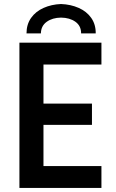

<svg xmlns="http://www.w3.org/2000/svg" viewBox="-20 -931 574 951"><path d="M76.2 -719.7H482.4V-611.3H195.3V-418H435.5V-312.5H195.3V-108.4H482.4V0H76.2ZM454.1 -765.6H381.8Q381.8 -803.2 353.5 -823.2Q325.2 -843.3 282.2 -843.8Q239.7 -843.3 211.4 -823Q183.1 -802.7 182.6 -765.6H111.3Q111.3 -810.1 134 -842.3Q156.7 -874.5 195.8 -891.8Q234.9 -909.2 282.2 -911.1Q330.6 -909.2 369.9 -891.8Q409.2 -874.5 431.9 -842.3Q454.6 -810.1 454.1 -765.6Z"/></svg>

Font: Reddit Sans Strawberry SemiBold
Style: Regular
Weight: 600
Designer: Stephen Hutchings
Foundry: Reddit
Version: Version 1.013